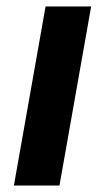

<svg xmlns="http://www.w3.org/2000/svg" viewBox="-20 -574 330 594"><path d="M121 -554H262L164 0H23Z"/></svg>

Font: SVN-Poppins SemiBold
Style: Italic
Weight: 600
Italic angle: -10°
Designer: Ninad Kale (Devanagari), Jonny Pinhorn (Latin)
Foundry: Indian Type Foundry
Version: Version 3.002 2017; ttfautohint (v1.8.3)